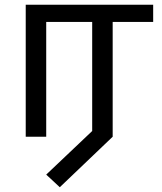

<svg xmlns="http://www.w3.org/2000/svg" viewBox="-20 -574 680 806"><path d="M231 212 174 159 367 -24V-482H174V0H88V-554H623V-482H453V0Z"/></svg>

Font: utamil05
Style: Book
Weight: 400
Designer: Jelle Bosma - Monotype Design Team
Foundry: Monotype Imaging Inc.
Version: Version 2.003